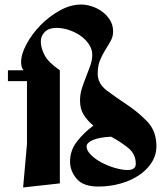

<svg xmlns="http://www.w3.org/2000/svg" viewBox="-20 -809 711 847"><path d="M82 18 99 -174V-451H15V-499H84Q78 -506 75.5 -515Q73 -524 73 -534Q73 -570 97 -614.5Q121 -659 158.5 -697.5Q196 -736 243.5 -762.5Q291 -789 338 -789Q360 -789 385 -781Q410 -773 431 -757.5Q452 -742 465.5 -720Q479 -698 479 -670Q479 -648 468.5 -629Q458 -610 445 -589.5Q432 -569 421.5 -544Q411 -519 411 -484Q411 -440 451.5 -409.5Q492 -379 540.5 -347Q589 -315 629.5 -273Q670 -231 670 -164Q670 -125 649 -92Q628 -59 592.5 -35.5Q557 -12 510.5 1Q464 14 414 14Q347 14 318 -20.5Q289 -55 289 -96Q289 -145 319 -184Q349 -223 392 -255Q367 -275 350 -301.5Q333 -328 333 -365Q333 -394 341.5 -420Q350 -446 360 -471Q370 -496 378.5 -520Q387 -544 387 -568Q387 -591 373 -612.5Q359 -634 337 -650Q315 -666 286 -676Q257 -686 228 -686Q196 -686 178 -668.5Q160 -651 160 -626Q160 -598 176.5 -566Q193 -534 244 -499V0ZM362 -163Q362 -145 381 -126Q400 -107 427 -92.5Q454 -78 486 -68.5Q518 -59 543 -59Q561 -59 570 -66Q579 -73 579 -86Q579 -129 546 -156Q513 -183 470 -206Q416 -203 389 -191Q362 -179 362 -163Z"/></svg>

Font: Trickster
Style: Regular
Weight: 400
Designer: Jean-Baptiste Morizot
Foundry: Jean-Baptiste Morizot
Version: Version 2.000;PS 2.0;hotconv 1.0.88;makeotf.lib2.5.647800